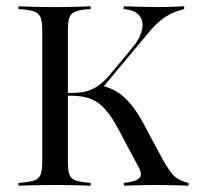

<svg xmlns="http://www.w3.org/2000/svg" viewBox="-20 -591 646 611"><path d="M374.2 0V-8.9Q412.1 -12.9 423.4 -24.2Q434.7 -35.5 420.2 -60.5L358.1 -177.4Q335.5 -220.2 314.5 -243.5Q293.5 -266.9 268.1 -276.6Q242.7 -286.3 207.3 -286.3H175V-295.2H207.3Q236.3 -295.2 257.3 -301.2Q278.2 -307.3 296 -320.6Q313.7 -333.9 331.5 -355.6L396.8 -433.9Q425.8 -467.7 431.9 -496Q437.9 -524.2 423 -541.9Q408.1 -559.7 373.4 -562.1V-571Q400 -570.2 427 -569.4Q454 -568.5 482.3 -568.5Q508.1 -568.5 529 -569.4Q550 -570.2 566.1 -571V-562.1Q539.5 -555.6 520.6 -545.6Q501.6 -535.5 484.3 -520.2Q466.9 -504.8 446 -479L304 -308.9L302.4 -318.5Q331.5 -312.1 353.6 -298Q375.8 -283.9 396 -259.7Q416.1 -235.5 436.3 -198.4L497.6 -83.9Q512.1 -58.1 523.4 -43.1Q534.7 -28.2 547.6 -21Q560.5 -13.7 579.8 -8.9V0Q563.7 -0.8 547.2 -1.2Q530.6 -1.6 513.7 -2Q496.8 -2.4 478.2 -2.4Q457.3 -2.4 435.5 -2Q413.7 -1.6 374.2 0ZM38.7 0V-8.9Q71.8 -11.3 87.9 -16.5Q104 -21.8 109.3 -35.9Q114.5 -50 114.5 -78.2V-492.7Q114.5 -521 109.3 -535.1Q104 -549.2 87.9 -554.8Q71.8 -560.5 38.7 -562.1V-571Q56.5 -570.2 86.3 -569.4Q116.1 -568.5 155.6 -568.5Q192.7 -568.5 221.8 -569.4Q250.8 -570.2 268.5 -571V-562.1Q237.1 -560.5 221.4 -554.8Q205.6 -549.2 200.8 -535.1Q196 -521 196 -492.7V-78.2Q196 -50 200.8 -35.9Q205.6 -21.8 221.4 -16.5Q237.1 -11.3 268.5 -8.9V0Q250.8 -0.8 221.8 -1.6Q192.7 -2.4 155.6 -2.4Q116.1 -2.4 86.3 -1.6Q56.5 -0.8 38.7 0Z"/></svg>

Font: Playfair 144pt
Style: Regular
Weight: 400
Designer: Claus Eggers Sørensen
Foundry: Claus Eggers Sørensen
Version: Version 2.001;gftools[0.9.30]